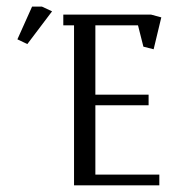

<svg xmlns="http://www.w3.org/2000/svg" viewBox="-20 -556 562 576"><path d="M32.2 -438 76.2 -536.1H106L136.2 -522L62 -423.8ZM169.9 -480V-512.2H433.1L463.9 -503.9L440.9 -408.2L410.2 -416L394 -480H266.1V-272H425.8V-240.2H266.1V-32.2H458V0H202.1V-480Z"/></svg>

Font: Gawaa
Style: Regular
Weight: 400
Designer: T. Christopher White
Version: Version 1.0